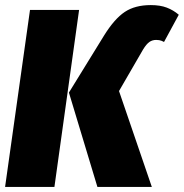

<svg xmlns="http://www.w3.org/2000/svg" viewBox="-21 -735 723 755"><path d="M250 -371 388 -595Q429 -661 469.5 -688Q510 -715 572 -715Q609 -715 635 -705Q661 -695 682 -677L624 -570Q623 -571 614.5 -574.5Q606 -578 593 -578Q578 -578 566.5 -570Q555 -562 542 -541L447 -377L576 0H362ZM-1 0 97 -696H290L193 0Z"/></svg>

Font: Fira Sans Condensed Black
Style: Italic
Weight: 900
Width: 3
Italic angle: -8°
Designer: Carrois Corporate & Edenspiekermann AG
Foundry: Carrois Corporate GbR & Edenspiekermann AG
Version: Version 4.203